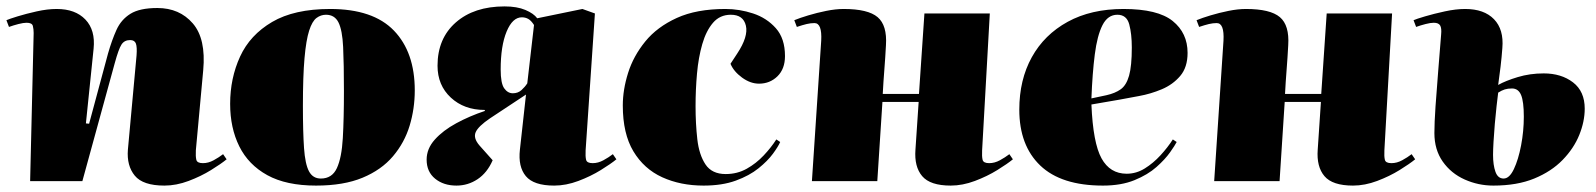

<svg xmlns="http://www.w3.org/2000/svg" viewBox="-24 -565 4980 599"><path d="M683 -68Q666 -54 634.5 -34.5Q603 -15 564.5 -0.5Q526 14 489 14Q422 14 396.5 -17Q371 -48 375 -98L402 -392Q404 -418 400 -429Q396 -440 382 -440Q364 -440 355 -426Q346 -412 334 -368L233 0H70L81 -462Q81 -474 78.5 -484Q76 -494 59 -494Q49 -494 33.5 -490Q18 -486 4 -481L-4 -502Q5 -506 31 -514Q57 -522 90.5 -529.5Q124 -537 153 -537Q211 -537 242.5 -504Q274 -471 268 -413L244 -180L254 -179L313 -398Q325 -440 339.5 -472Q354 -504 383 -522Q412 -540 467 -540Q536 -540 577.5 -492Q619 -444 610 -346L587 -96Q586 -77 588.5 -66.5Q591 -56 609 -56Q626 -56 642.5 -65Q659 -74 672 -84Z M962 14Q869 14 810 -18.5Q751 -51 722.5 -108.5Q694 -166 694 -241Q694 -321 725 -388.5Q756 -456 825 -496.5Q894 -537 1006 -537Q1140 -537 1205 -469.5Q1270 -402 1270 -283Q1270 -226 1254 -173Q1238 -120 1202 -77.5Q1166 -35 1107 -10.5Q1048 14 962 14ZM977 -8Q1012 -8 1027 -40.5Q1042 -73 1045.5 -134Q1049 -195 1049 -281Q1049 -366 1046.5 -418.5Q1044 -471 1032 -495Q1020 -519 993 -519Q977 -519 963.5 -509Q950 -499 940.5 -469.5Q931 -440 926 -383.5Q921 -327 921 -235Q921 -153 924.5 -103Q928 -53 940 -30.5Q952 -8 977 -8Z M1617 -270Q1589 -251 1561 -233Q1533 -215 1505 -196Q1468 -171 1460 -152.5Q1452 -134 1472 -111L1513 -65Q1496 -26 1466 -6Q1436 14 1400 14Q1360 14 1333.5 -7.5Q1307 -29 1307 -67Q1307 -101 1332.5 -129.5Q1358 -158 1399.5 -180.5Q1441 -203 1489 -219L1488 -222Q1424 -222 1382.5 -260.5Q1341 -299 1341 -360Q1341 -445 1398 -495Q1455 -545 1550 -545Q1589 -545 1615 -534Q1641 -523 1652 -508L1793 -537L1832 -523L1803 -96Q1802 -77 1804.5 -66.5Q1807 -56 1825 -56Q1842 -56 1858.5 -65Q1875 -74 1888 -84L1899 -68Q1882 -54 1850.5 -34.5Q1819 -15 1780.5 -0.5Q1742 14 1705 14Q1641 14 1616.5 -15.5Q1592 -45 1598 -98ZM1642 -487Q1633 -501 1624 -506Q1615 -511 1604 -511Q1575 -511 1556.5 -466.5Q1538 -422 1538 -348Q1538 -305 1549 -289.5Q1560 -274 1576 -274Q1592 -274 1603 -284Q1614 -294 1621 -305Z M2239 -537Q2283 -537 2325.5 -523Q2368 -509 2396.5 -477Q2425 -445 2425 -390Q2425 -350 2401.5 -327Q2378 -304 2344 -304Q2317 -304 2291 -323Q2265 -342 2255 -366L2276 -398Q2311 -451 2303 -485Q2295 -519 2256 -519Q2222 -519 2200.5 -494Q2179 -469 2167 -427.5Q2155 -386 2150.5 -335.5Q2146 -285 2146 -234Q2146 -179 2151.5 -130.5Q2157 -82 2177 -52Q2197 -22 2240 -22Q2276 -22 2305.5 -38.5Q2335 -55 2358.5 -80Q2382 -105 2398 -130L2410 -122Q2404 -108 2387.5 -85.5Q2371 -63 2342.5 -40Q2314 -17 2271.5 -1.5Q2229 14 2171 14Q2099 14 2042 -12Q1985 -38 1952 -93Q1919 -148 1919 -236Q1919 -285 1935.5 -337.5Q1952 -390 1989 -435.5Q2026 -481 2087.5 -509Q2149 -537 2239 -537Z M2842 -247H2729L2713 0H2509L2538 -438Q2541 -493 2517 -493Q2505 -493 2492.5 -490Q2480 -487 2462 -481L2454 -502Q2471 -509 2497.5 -517Q2524 -525 2553.5 -531Q2583 -537 2608 -537Q2684 -537 2714 -511.5Q2744 -486 2740 -424Q2738 -386 2735 -348Q2732 -310 2730 -272H2843L2860 -523H3064L3040 -96Q3039 -77 3041.5 -66.5Q3044 -56 3062 -56Q3079 -56 3095.5 -65Q3112 -74 3125 -84L3136 -68Q3119 -54 3087.5 -34.5Q3056 -15 3017.5 -0.5Q2979 14 2942 14Q2878 14 2853 -15.5Q2828 -45 2832 -98Z M3481 -537Q3588 -537 3634.5 -499.5Q3681 -462 3681 -400Q3681 -355 3658 -328Q3635 -301 3600.5 -286.5Q3566 -272 3530 -265.5Q3494 -259 3468 -254L3381 -239Q3386 -119 3412.5 -71Q3439 -23 3491 -23Q3521 -23 3547.5 -39.5Q3574 -56 3596.5 -80.5Q3619 -105 3635 -130L3647 -122Q3642 -112 3626.5 -90Q3611 -68 3584 -44Q3557 -20 3515.5 -3Q3474 14 3417 14Q3287 14 3221.5 -48.5Q3156 -111 3156 -223Q3156 -316 3195 -386.5Q3234 -457 3307 -497Q3380 -537 3481 -537ZM3507 -417Q3507 -459 3499 -489Q3491 -519 3462 -519Q3432 -519 3415.5 -486.5Q3399 -454 3391.5 -395Q3384 -336 3381 -258L3428 -268Q3455 -274 3472.5 -286.5Q3490 -299 3498.5 -329Q3507 -359 3507 -417Z M4097 -247H3984L3968 0H3764L3793 -438Q3796 -493 3772 -493Q3760 -493 3747.5 -490Q3735 -487 3717 -481L3709 -502Q3726 -509 3752.5 -517Q3779 -525 3808.5 -531Q3838 -537 3863 -537Q3939 -537 3969 -511.5Q3999 -486 3995 -424Q3993 -386 3990 -348Q3987 -310 3985 -272H4098L4115 -523H4319L4295 -96Q4294 -77 4296.5 -66.5Q4299 -56 4317 -56Q4334 -56 4350.5 -65Q4367 -74 4380 -84L4391 -68Q4374 -54 4342.5 -34.5Q4311 -15 4272.5 -0.5Q4234 14 4197 14Q4133 14 4108 -15.5Q4083 -45 4087 -98Z M4650 -300Q4673 -313 4711 -324.5Q4749 -336 4792 -336Q4847 -336 4883.5 -308Q4920 -280 4920 -226Q4920 -186 4903 -144Q4886 -102 4851 -66Q4816 -30 4762.5 -8Q4709 14 4635 14Q4588 14 4545.5 -5Q4503 -24 4477 -61Q4451 -98 4451 -150Q4451 -181 4454.5 -233Q4458 -285 4463 -345Q4468 -405 4472 -457Q4474 -477 4469 -485.5Q4464 -494 4449 -494Q4439 -494 4423.5 -490Q4408 -486 4394 -481L4386 -502Q4395 -506 4422 -514Q4449 -522 4483.5 -529.5Q4518 -537 4547 -537Q4606 -537 4637 -505Q4668 -473 4663 -415Q4661 -387 4657.5 -357.5Q4654 -328 4650 -300ZM4650 -276Q4648 -260 4645 -234Q4642 -208 4639.5 -178.5Q4637 -149 4635.5 -123Q4634 -97 4634 -82Q4634 -50 4641.5 -29Q4649 -8 4667 -8Q4685 -8 4699 -37.5Q4713 -67 4721.5 -111.5Q4730 -156 4730 -201Q4730 -248 4721.5 -268.5Q4713 -289 4693 -289Q4680 -289 4670.5 -286Q4661 -283 4650 -276Z"/></svg>

Font: Literata 72pt Black
Style: Italic
Weight: 900
Italic angle: -2°
Designer: Latin by Veronika Burian and Jose Scaglione. Greek by Irene Vlachou. Cyrillic by Vera Evstafieva
Foundry: TypeTogether
Version: Version 3.002